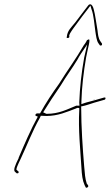

<svg xmlns="http://www.w3.org/2000/svg" viewBox="-20 -838 511 894"><path d="M51 -37 58 -31C59 -30 63 -31 65 -32C71 -40 63 -40 56 -49L59 -60C63 -70 69 -84 77 -100C104 -157 132 -231 166 -290L170 -299L196 -298C250 -298 291 -317 334 -333C334 -333 339 -336 342 -336L349 -335V-325C344 -236 354 -142 359 -60C361 -23 364 2 374 24L379 34C380 37 383 37 388 34C396 28 386 20 384 17C376 -7 375 -30 372 -63C365 -147 358 -247 358 -340V-343H361C382 -347 399 -354 419 -360L468 -374C468 -374 470 -375 471 -378C472 -383 470 -385 467 -384H465L420 -371C404 -366 387 -363 373 -358L359 -353V-366C361 -433 369 -501 381 -571C389 -615 403 -656 393 -655V-654C392 -654 391 -654 385 -651C385 -650 379 -638 370 -627C333 -563 292 -508 255 -448C224 -405 194 -360 167 -311V-310H153C150 -310 146 -307 145 -304C143 -297 151 -298 156 -295L155 -293C123 -235 94 -167 67 -104V-102C50 -68 40 -44 51 -37ZM181 -315 221 -378C235 -400 251 -421 264 -442C288 -483 318 -522 341 -561C345 -569 351 -579 357 -588L386 -631L372 -570C359 -498 352 -432 349 -361L350 -346H335C293 -329 255 -308 198 -308H196ZM290 -664C290 -663 291 -661 296 -661C299 -661 302 -663 303 -666L302 -673L303 -674C303 -676 305 -681 307 -684C319 -704 325 -710 337 -727C353 -749 373 -776 389 -796L401 -812L406 -795C417 -767 419 -724 424 -692C427 -672 430 -648 438 -637L445 -627C447 -626 447 -626 449 -626C453 -626 454 -627 455 -630V-635L448 -645C437 -660 436 -681 434 -697C428 -729 424 -768 416 -796C413 -808 407 -818 400 -818C398 -818 394 -817 391 -813C381 -799 367 -783 355 -766L330 -733C310 -708 294 -696 291 -666ZM372 -570H371ZM416 -374C417 -374 422 -375 422 -374L416 -373ZM388 34Z"/></svg>

Font: Stray Cat
Style: HlCnObl
Weight: 100
Version: Version 1.0